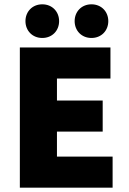

<svg xmlns="http://www.w3.org/2000/svg" viewBox="-20 -870 596 890"><path d="M72 0H502V-144H244V-260H456V-404H244V-506H492V-650H72ZM176 -694C222 -694 254 -728 254 -772C254 -816 222 -850 176 -850C130 -850 98 -816 98 -772C98 -728 130 -694 176 -694ZM404 -694C450 -694 482 -728 482 -772C482 -816 450 -850 404 -850C358 -850 326 -816 326 -772C326 -728 358 -694 404 -694Z"/></svg>

Font: Giro Sans Black
Style: Regular
Weight: 900
Designer: Paul D. Hunt
Foundry: Adobe Systems Incorporated
Version: Version 1.000;PS 1.0;hotconv 1.0.88;makeotf.lib2.5.647800